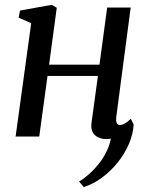

<svg xmlns="http://www.w3.org/2000/svg" viewBox="-20 -569 616 800"><path d="M464.5 -82Q462.5 -63.5 467 -55.8Q471.5 -48 479 -48Q488.5 -48 499.2 -53.8Q510 -59.5 525 -74L537 -50.5Q534.5 -9.5 516.8 31.5Q499 72.5 470 108.5Q441 144.5 404.8 171.2Q368.5 198 329 210.5L309.5 187.5Q330.5 175 351.5 156.2Q372.5 137.5 391.2 114Q410 90.5 423.2 63.8Q436.5 37 442 8.5Q439 9 433.5 9.8Q428 10.5 423.5 10.5Q404 10.5 388.8 3.2Q373.5 -4 365.8 -19.2Q358 -34.5 361.5 -58.5L388 -252.5H178L143.5 0H45L110 -472.5L57.5 -495.5L63.5 -525L196 -549L216.5 -536.5L184.5 -299.5H394.5L426.5 -537.5H524.5Z"/></svg>

Font: Merriweather 60pt
Style: Italic
Weight: 400
Italic angle: -7.8°
Version: Version 2.101